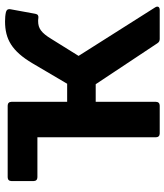

<svg xmlns="http://www.w3.org/2000/svg" viewBox="36 -712 675 788"><g transform="rotate(-90 374.0 -317.5)"><path d="M539.1 -333 608.4 -444.3C633.8 -486.3 652.3 -499 681.6 -499C684.6 -499 689.5 -499 695.3 -498C704.1 -497.1 710 -500 711.9 -510.7L730.5 -612.3C732.4 -621.1 729.5 -627.9 719.7 -630.9C708 -633.8 693.4 -634.8 680.7 -634.8C607.4 -634.8 558.6 -606.4 508.8 -522.5L424.8 -379.9H350.6V-608.4C350.6 -618.2 344.7 -624 335 -624H41C31.2 -624 25.4 -618.2 25.4 -608.4V-517.6C25.4 -507.8 31.2 -502 41 -502H205.1V-15.6C205.1 -5.9 210.9 0 220.7 0H335C344.7 0 350.6 -5.9 350.6 -15.6V-262.7H422.9L590.8 -9.8C595.7 -2 601.6 0 609.4 0H727.5C740.2 0 745.1 -7.8 738.3 -18.6Z"/></g></svg>

Font: Ed Sans Neue
Style: Bold
Weight: 700
Designer: Stephen Hutchings
Version: Version 1.004;PS 001.004;hotconv 1.0.88;makeotf.lib2.5.64775